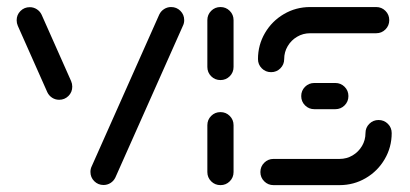

<svg xmlns="http://www.w3.org/2000/svg" viewBox="-20 -539 1193 559"><path d="M190.4 -286.7Q190.4 -270.7 179.3 -259.6Q168.1 -248.5 152.2 -248.5Q141.1 -248.5 131.9 -254.4Q122.6 -260.4 117.8 -270.4L31.9 -463.7Q28.5 -471.5 28.5 -480Q28.5 -495.9 39.6 -507Q50.7 -518.1 66.7 -518.1Q77.8 -518.1 87 -512.2Q96.3 -506.3 101.1 -496.3L187 -303Q190.4 -295.2 190.4 -286.7ZM281.5 -0.4Q265.6 -0.4 254.4 -11.5Q243.3 -22.6 243.3 -38.5Q243.3 -47.4 247 -54.8L443.7 -496.7Q448.5 -506.7 457.8 -512.6Q467 -518.5 478.1 -518.5Q494.1 -518.5 505.2 -507.4Q516.3 -496.3 516.3 -480.4Q516.3 -471.5 512.6 -464.1L315.9 -22.2Q311.1 -12.2 301.9 -6.3Q292.6 -0.4 281.5 -0.4Z M621.9 0Q605.9 0 594.8 -11.1Q583.7 -22.2 583.7 -38.1V-174.4Q583.7 -190.4 594.8 -201.5Q605.9 -212.6 621.9 -212.6Q637.8 -212.6 648.9 -201.5Q660 -190.4 660 -174.4V-38.1Q660 -22.2 648.9 -11.1Q637.8 0 621.9 0ZM621.9 -305.9Q605.9 -305.9 594.8 -317Q583.7 -328.1 583.7 -344.1V-480.4Q583.7 -496.3 594.8 -507.4Q605.9 -518.5 621.9 -518.5Q637.8 -518.5 648.9 -507.4Q660 -496.3 660 -480.4V-344.1Q660 -328.1 648.9 -317Q637.8 -305.9 621.9 -305.9Z M1082.2 -189.6Q1098.1 -189.6 1109.3 -178.5Q1120.4 -167.4 1120.4 -151.5Q1120.4 -110.4 1100 -75.6Q1079.6 -40.7 1044.8 -20.4Q1010 0 968.5 0H776.3Q760.4 0 749.3 -11.1Q738.1 -22.2 738.1 -38.1Q738.1 -54.1 749.3 -65.2Q760.4 -76.3 776.3 -76.3H968.5Q989.3 -76.3 1006.5 -86.5Q1023.7 -96.7 1033.9 -113.9Q1044.1 -131.1 1044.1 -151.5Q1044.1 -167.4 1055.2 -178.5Q1066.3 -189.6 1082.2 -189.6ZM994.4 -259.3Q994.4 -243.3 983.3 -232.2Q972.2 -221.1 956.3 -221.1H895.2Q879.3 -221.1 868.1 -232.2Q857 -243.3 857 -259.3Q857 -275.2 868.1 -286.3Q879.3 -297.4 895.2 -297.4H956.3Q972.2 -297.4 983.3 -286.3Q994.4 -275.2 994.4 -259.3ZM769.3 -328.9Q753.3 -328.9 742.2 -340Q731.1 -351.1 731.1 -367Q731.1 -408.1 751.5 -443Q771.9 -477.8 806.7 -498.1Q841.5 -518.5 883 -518.5H1075.2Q1091.1 -518.5 1102.2 -507.4Q1113.3 -496.3 1113.3 -480.4Q1113.3 -464.4 1102.2 -453.3Q1091.1 -442.2 1075.2 -442.2H883Q862.2 -442.2 845 -432Q827.8 -421.9 817.6 -404.6Q807.4 -387.4 807.4 -367Q807.4 -351.1 796.3 -340Q785.2 -328.9 769.3 -328.9Z"/></svg>

Font: 26F Galaxy Sans
Style: Bold
Weight: 700
Designer: C₂₉H₂₅N₃O₅
Version: Version 1.100